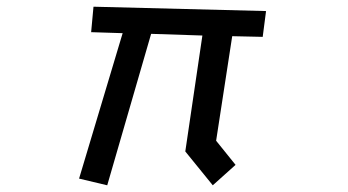

<svg xmlns="http://www.w3.org/2000/svg" viewBox="-20 -532 1040 573"><path d="M533 -80 584 -426 431 -431 300 21 216 1 346 -433 252 -436 259 -512 774 -499 764 -422 673 -424 625 -112 683 -40 615 21Z"/></svg>

Font: Stick
Style: Regular
Weight: 400
Designer: Fontworks Inc.
Foundry: Fontworks Inc.
Version: Version 1.100